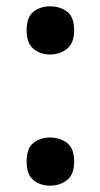

<svg xmlns="http://www.w3.org/2000/svg" viewBox="-20 -573 317 606"><path d="M64 -63Q64 -105 85.5 -122Q107 -139 138 -139Q169 -139 191.5 -122Q214 -105 214 -63Q214 -22 191.5 -4.5Q169 13 138 13Q107 13 85.5 -4.5Q64 -22 64 -63ZM64 -477Q64 -519 85.5 -536Q107 -553 138 -553Q169 -553 191.5 -536.5Q214 -520 214 -477Q214 -437 191.5 -419Q169 -401 138 -401Q107 -401 85.5 -419Q64 -437 64 -477Z"/></svg>

Font: Noto Sans Sundanese SemiBold
Style: Regular
Weight: 600
Version: Version 2.003